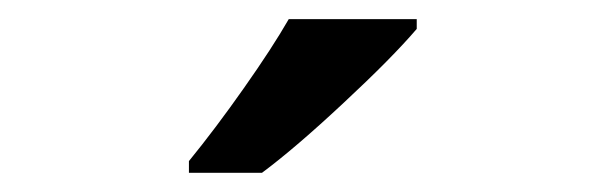

<svg xmlns="http://www.w3.org/2000/svg" viewBox="-20 -786 632 200"><path d="M176.8 -606V-618.2Q204.6 -652.3 234.1 -694.3Q263.7 -736.3 280.8 -766.1H414.1V-755.9Q388.7 -726.1 338.1 -679Q287.6 -631.8 252.9 -606Z"/></svg>

Font: CAA NEO Sans SemiBold
Style: Regular
Weight: 600
Version: Version 1.10